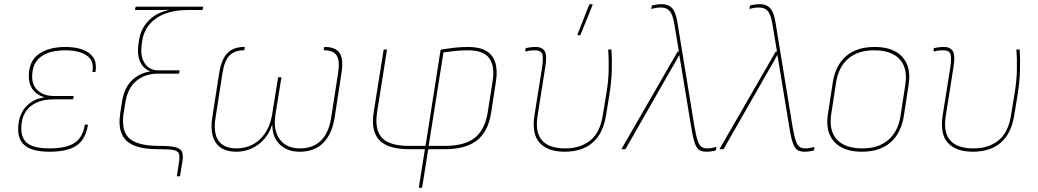

<svg xmlns="http://www.w3.org/2000/svg" viewBox="-20 -715 4975 920"><path d="M217 12Q140 12 103.5 -14.5Q67 -41 67 -96Q67 -137 81.5 -169Q96 -201 123.5 -221.5Q151 -242 190 -248V-250Q156 -260 137 -286Q118 -312 118 -349Q118 -422 166 -456Q214 -490 294 -490Q339 -490 374 -478Q409 -466 426.5 -440.5Q444 -415 438 -373Q438 -370 435 -370H425Q422 -370 423 -373Q432 -426 394 -450Q356 -474 294 -474Q243 -474 207.5 -460.5Q172 -447 153 -419Q134 -391 134 -348Q134 -305 162.5 -280Q191 -255 240 -255H330Q333 -255 333 -252L331 -242Q331 -239 328 -239H238Q188 -239 153 -222.5Q118 -206 100 -175Q82 -144 82 -99Q82 -50 113.5 -27Q145 -4 218 -4Q296 -4 336 -29.5Q376 -55 386 -115Q386 -118 389 -118H399Q403 -118 401 -115Q391 -49 348 -18.5Q305 12 217 12Z M831 130Q827 130 828 126L838 59Q842 34 837.5 21.5Q833 9 813.5 4.5Q794 0 752 0H735Q664 0 621 -18.5Q578 -37 562.5 -75.5Q547 -114 556 -172L565 -229Q575 -293 611 -329Q647 -365 699 -372V-373Q664 -388 650 -422.5Q636 -457 644 -509L646 -522Q655 -579 693 -617Q731 -655 789 -667L788 -668Q768 -667 752.5 -667Q737 -667 717 -667H631Q626 -667 627 -671L629 -680Q630 -683 633 -683H950Q952 -683 953 -682.5Q954 -682 953 -678L952 -672Q951 -667 947 -667H881Q786 -667 729.5 -628Q673 -589 662 -522L660 -509Q650 -448 672.5 -413Q695 -378 739 -378H837Q839 -378 840 -377.5Q841 -377 840 -373L839 -367Q838 -363 837 -362.5Q836 -362 834 -362H735Q675 -362 633.5 -327.5Q592 -293 581 -226L573 -177Q559 -90 598.5 -53Q638 -16 743 -16Q796 -16 821 -9.5Q846 -3 852.5 13Q859 29 854 59L843 126Q842 130 839 130Z M1111 12Q1067 12 1038.5 -7Q1010 -26 999.5 -63Q989 -100 997 -152L1030 -363Q1037 -408 1052 -436Q1067 -464 1091 -477Q1115 -490 1150 -490Q1153 -490 1153 -487L1151 -477Q1151 -474 1148 -474Q1104 -474 1079.5 -448.5Q1055 -423 1046 -365L1013 -152Q1001 -79 1026.5 -41.5Q1052 -4 1113 -4Q1180 -4 1226 -48Q1272 -92 1284 -167L1312 -341Q1313 -345 1316 -345H1325Q1329 -345 1328 -341L1300 -167Q1288 -92 1320 -48Q1352 -4 1417 -4Q1480 -4 1518 -41.5Q1556 -79 1567 -152L1600 -365Q1609 -423 1593.5 -448.5Q1578 -474 1534 -474Q1531 -474 1531 -477L1533 -487Q1533 -490 1536 -490Q1589 -490 1608 -460Q1627 -430 1616 -363L1583 -149Q1571 -73 1529 -30.5Q1487 12 1416 12Q1357 12 1321 -22.5Q1285 -57 1285 -115H1283Q1264 -57 1217.5 -22.5Q1171 12 1111 12Z M1990 185Q1987 185 1987 182L2016 0H1941Q1838 0 1797 -44Q1756 -88 1771 -180L1818 -475Q1818 -478 1821 -478H1831Q1834 -478 1834 -475L1787 -178Q1774 -94 1810 -55Q1846 -16 1941 -16H2019L2091 -475Q2094 -478 2095 -478Q2128 -483 2158.5 -486.5Q2189 -490 2223 -490Q2278 -490 2310 -471Q2342 -452 2353.5 -414.5Q2365 -377 2356 -322L2333 -173Q2319 -85 2266 -42.5Q2213 0 2109 0H2032L2003 182Q2003 185 2000 185ZM2034 -16H2112Q2207 -16 2255.5 -55Q2304 -94 2317 -177L2340 -323Q2352 -398 2324.5 -436Q2297 -474 2221 -474Q2187 -474 2157.5 -470.5Q2128 -467 2105 -464Z M2686 12Q2605 12 2566 -30.5Q2527 -73 2541 -163L2577 -389Q2585 -442 2577.5 -458Q2570 -474 2545 -474Q2535 -474 2524 -473Q2513 -472 2501 -469Q2499 -468 2498 -469Q2497 -470 2497 -472L2498 -481Q2498 -483 2499 -483.5Q2500 -484 2502 -485Q2510 -487 2522.5 -488.5Q2535 -490 2547 -490Q2577 -490 2589.5 -470.5Q2602 -451 2593 -395L2556 -161Q2543 -80 2577.5 -42Q2612 -4 2687 -4Q2762 -4 2808.5 -42Q2855 -80 2868 -161L2884 -258Q2895 -320 2896.5 -376Q2898 -432 2894 -475Q2894 -478 2897 -478H2906Q2910 -478 2910 -475Q2913 -434 2911.5 -378Q2910 -322 2900 -261L2884 -163Q2870 -75 2819.5 -31.5Q2769 12 2686 12ZM2750 -546Q2748 -546 2747.5 -547.5Q2747 -549 2748 -552L2803 -692Q2804 -694 2805 -694.5Q2806 -695 2808 -695H2816Q2818 -695 2819 -693.5Q2820 -692 2819 -690L2762 -549Q2761 -546 2756 -546Z M3366 12Q3345 12 3332 4.5Q3319 -3 3310 -27Q3301 -51 3293 -100L3245 -392Q3243 -406 3240 -421.5Q3237 -437 3235 -451H3234Q3226 -435 3217.5 -420Q3209 -405 3200 -390L2978 -2Q2977 0 2974 0H2961Q2959 0 2958.5 -1Q2958 -2 2959 -3L3226 -466Q3227 -468 3230 -468H3233L3212 -595Q3204 -645 3189 -662Q3174 -679 3148 -679Q3136 -679 3125.5 -677.5Q3115 -676 3105 -673Q3100 -671 3101 -676L3103 -685Q3104 -689 3107 -690Q3116 -692 3128 -693.5Q3140 -695 3153 -695Q3182 -695 3200 -676.5Q3218 -658 3226 -607L3308 -106Q3316 -61 3323.5 -39.5Q3331 -18 3341.5 -11Q3352 -4 3368 -4Q3379 -4 3387.5 -5.5Q3396 -7 3409 -10Q3411 -11 3412 -10Q3413 -9 3412 -5L3411 1Q3410 6 3407 7Q3397 9 3386.5 10.5Q3376 12 3366 12Z M3836 12Q3815 12 3802 4.5Q3789 -3 3780 -27Q3771 -51 3763 -100L3715 -392Q3713 -406 3710 -421.5Q3707 -437 3705 -451H3704Q3696 -435 3687.5 -420Q3679 -405 3670 -390L3448 -2Q3447 0 3444 0H3431Q3429 0 3428.5 -1Q3428 -2 3429 -3L3696 -466Q3697 -468 3700 -468H3703L3682 -595Q3674 -645 3659 -662Q3644 -679 3618 -679Q3606 -679 3595.5 -677.5Q3585 -676 3575 -673Q3570 -671 3571 -676L3573 -685Q3574 -689 3577 -690Q3586 -692 3598 -693.5Q3610 -695 3623 -695Q3652 -695 3670 -676.5Q3688 -658 3696 -607L3778 -106Q3786 -61 3793.5 -39.5Q3801 -18 3811.5 -11Q3822 -4 3838 -4Q3849 -4 3857.5 -5.5Q3866 -7 3879 -10Q3881 -11 3882 -10Q3883 -9 3882 -5L3881 1Q3880 6 3877 7Q3867 9 3856.5 10.5Q3846 12 3836 12Z M4110 12Q4021 12 3977.5 -35.5Q3934 -83 3947 -168L3970 -318Q3983 -402 4034 -446Q4085 -490 4171 -490Q4260 -490 4303.5 -442.5Q4347 -395 4334 -310L4311 -160Q4298 -77 4247 -32.5Q4196 12 4110 12ZM4113 -4Q4190 -4 4237 -45Q4284 -86 4295 -160L4318 -310Q4330 -389 4290.5 -431.5Q4251 -474 4168 -474Q4091 -474 4044 -433.5Q3997 -393 3986 -318L3963 -168Q3951 -89 3990 -46.5Q4029 -4 4113 -4Z M4642 12Q4561 12 4522 -30.5Q4483 -73 4497 -163L4533 -389Q4541 -442 4533.5 -458Q4526 -474 4501 -474Q4491 -474 4480 -473Q4469 -472 4457 -469Q4455 -468 4454 -469Q4453 -470 4453 -472L4454 -481Q4454 -483 4455 -483.5Q4456 -484 4458 -485Q4466 -487 4478.5 -488.5Q4491 -490 4503 -490Q4533 -490 4545.5 -470.5Q4558 -451 4549 -395L4512 -161Q4499 -80 4533.5 -42Q4568 -4 4643 -4Q4718 -4 4764.5 -42Q4811 -80 4824 -161L4840 -258Q4851 -320 4852.5 -376Q4854 -432 4850 -475Q4850 -478 4853 -478H4862Q4866 -478 4866 -475Q4869 -434 4867.5 -378Q4866 -322 4856 -261L4840 -163Q4826 -75 4775.5 -31.5Q4725 12 4642 12Z"/></svg>

Font: Sofia Sans Hairline
Style: Italic
Weight: 1
Italic angle: -9°
Designer: Botio Nikoltchev, Ani Petrova
Foundry: lettersoup
Version: Version 4.102